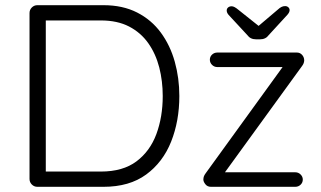

<svg xmlns="http://www.w3.org/2000/svg" viewBox="-20 -720 1238 740"><path d="M124 -700H378.8Q453 -700 508.2 -671.9Q563.5 -643.8 599.8 -594.5Q636 -545.2 653.6 -482.1Q671.2 -419 671.2 -350Q671.2 -253.8 639.6 -174.2Q608 -94.8 543.4 -47.4Q478.8 0 378.8 0H124Q111.5 0 102.6 -8.9Q93.8 -17.8 93.8 -30.2V-669.8Q93.8 -682.2 102.6 -691.1Q111.5 -700 124 -700ZM150.5 -58.8H368.8Q453.5 -58.8 505.9 -98Q558.2 -137.2 582.8 -203.5Q607.2 -269.8 607.2 -350Q607.2 -407.5 593.8 -460.1Q580.2 -512.8 551.5 -553.5Q522.8 -594.2 477.5 -617.8Q432.2 -641.2 368.8 -641.2H149.5L156.5 -649.5V-49.2ZM832 -56H1118Q1130 -56 1138.5 -47.6Q1147 -39.2 1147 -28Q1147 -16.2 1138.5 -8.1Q1130 0 1118 0H793Q779.2 0 771.4 -10.1Q763.5 -20.2 763.8 -28.5Q764 -35.2 765.9 -40.4Q767.8 -45.5 772.2 -51.5L1076 -471L1079.2 -461.5H817.8Q805.8 -461.5 797.2 -470Q788.8 -478.5 788.8 -489.8Q788.8 -501.5 797.2 -509.5Q805.8 -517.5 817.8 -517.5H1124.2Q1136 -517.5 1144.1 -508.8Q1152.2 -500 1152.5 -487.5Q1152.2 -482 1150.5 -476.9Q1148.8 -471.8 1144.5 -466L843.2 -50.8ZM982.8 -568.5H966.2Q944.8 -568.5 933 -585L861.2 -662.5Q853.8 -671 853.8 -679.5Q853.8 -686.5 859 -691.1Q864.2 -695.8 873 -695.8Q882.8 -695.8 898.5 -682.5L983 -615.2L968.2 -613L1051 -683.2Q1058.2 -690 1064.8 -693.2Q1071.2 -696.5 1079 -696.5Q1086.2 -696.5 1091.2 -692Q1096.2 -687.5 1096.2 -681Q1096.2 -677 1094.2 -672.6Q1092.2 -668.2 1087.8 -663.2L1016 -585Q1004.2 -568.5 982.8 -568.5Z"/></svg>

Font: Quicksand Variable Light
Style: Regular
Weight: 300
Designer: Andrew Paglinawan
Foundry: Andrew Paglinawan
Version: Version 3.004